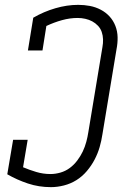

<svg xmlns="http://www.w3.org/2000/svg" viewBox="-20 -763 515 791"><path d="M190 8Q140 8 95 -7Q50 -22 10 -45L34 -187H94L75 -74Q101 -63 129.5 -54.5Q158 -46 188 -46Q208 -46 229 -52Q250 -58 267.5 -71Q285 -84 298.5 -102Q312 -120 321 -139Q330 -158 335.5 -178.5Q341 -199 344 -219L402 -569Q405 -585 404.5 -601Q404 -617 399 -631.5Q394 -646 383.5 -657Q373 -668 360 -675Q347 -682 331.5 -685.5Q316 -689 300 -689Q268 -689 235.5 -680Q203 -671 171 -656L155 -555H95L117 -690Q160 -715 208 -729Q256 -743 302 -743Q327 -743 350.5 -738.5Q374 -734 395 -723Q416 -712 431.5 -695Q447 -678 455.5 -656Q464 -634 464.5 -609.5Q465 -585 460 -560L402 -210Q398 -183 390.5 -157Q383 -131 370 -106Q357 -81 338 -58.5Q319 -36 295 -21Q271 -6 243.5 1Q216 8 190 8Z"/></svg>

Font: Iosevka QP Light
Style: Italic
Weight: 300
Italic angle: -9°
Designer: Belleve Invis
Foundry: Belleve Invis
Version: Version 20.0.0; ttfautohint (v1.8.4)